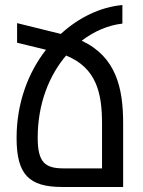

<svg xmlns="http://www.w3.org/2000/svg" viewBox="-20 -744 569 764"><path d="M467 -650V-724C380 -716 294 -675 222 -609L48 -652V-574L163 -546C92 -455 46 -334 46 -195C46 -50 95 0 227 0H470V-254C470 -394 442 -518 305 -582C355 -620 411 -644 467 -650ZM233 -74C160 -74 130 -97 130 -196C130 -332 176 -444 243 -523C364 -474 386 -373 386 -253V-74Z"/></svg>

Font: Noto Sans Armenian ExtraCondensed
Style: Regular
Weight: 400
Width: 2
Designer: Monotype Design Team
Foundry: Monotype Imaging Inc.
Version: Version 2.008